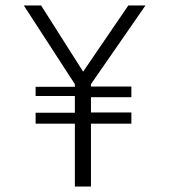

<svg xmlns="http://www.w3.org/2000/svg" viewBox="-20 -685 623 705"><path d="M314 -376V-367.2H462.4V-328.1H314V-272H462.4V-231H314V0H254.9V-231H110.8V-271H254.9V-332.5H110.8V-366.2H254.9V-376L67.4 -665H130.9L285.2 -421.9L451.2 -665H514.2Z"/></svg>

Font: LaylaThuluth
Style: Regular
Weight: 400
Version: Version 2.0